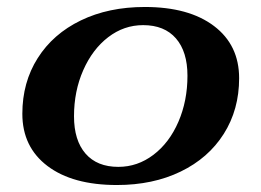

<svg xmlns="http://www.w3.org/2000/svg" viewBox="-20 -520 748 550"><path d="M44 -194Q44 -284 88 -353.5Q132 -423 211.5 -461.5Q291 -500 395 -500Q521 -500 593 -445.5Q665 -391 665 -296Q665 -206 621 -136.5Q577 -67 497.5 -28.5Q418 10 315 10Q188 10 116 -44.5Q44 -99 44 -194ZM517 -303Q517 -372 484 -410Q451 -448 390 -448Q335 -448 290 -413.5Q245 -379 218.5 -319Q192 -259 192 -187Q192 -118 225 -80Q258 -42 319 -42Q374 -42 419.5 -76.5Q465 -111 491 -171Q517 -231 517 -303Z"/></svg>

Font: Fahkwang
Style: Bold Italic
Weight: 700
Italic angle: -10°
Designer: Suppakit Chalermlarp | Katatrad Co.,Ltd.
Foundry: Cadson Demak Co.,Ltd.
Version: Version 1.000; ttfautohint (v1.6)